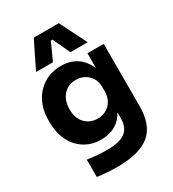

<svg xmlns="http://www.w3.org/2000/svg" viewBox="-241 -950 1168 1297"><g transform="rotate(-30 343.0 -301.5)"><path d="M130 207V72Q211 84 285 84Q381 84 425 50.5Q469 17 469 -55V-102Q443 -51 395.5 -23.5Q348 4 284 4Q211 4 155 -31.5Q99 -67 69 -129Q39 -191 39 -268V-291Q39 -369 71 -431Q103 -493 161 -528.5Q219 -564 294 -564Q365 -564 416 -530Q467 -496 493 -431V-548H620V-65Q620 85 539.5 151.5Q459 218 289 218Q202 218 130 207ZM466 -270V-299Q466 -360 427.5 -396Q389 -432 335 -432Q274 -432 236.5 -390.5Q199 -349 199 -280Q199 -211 236.5 -171Q274 -131 334 -131Q391 -131 428.5 -168.5Q466 -206 466 -270ZM232 -821H427L532 -612H397L335 -746H322L261 -612H129Z"/></g></svg>

Font: Sora-SIA
Style: Bold
Weight: 700
Designer: Jonathan Barnbrook, Julián Moncada
Foundry: Barnbrook Fonts
Version: Version 2.000